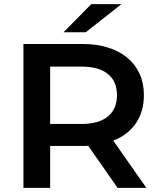

<svg xmlns="http://www.w3.org/2000/svg" viewBox="-20 -914 771 934"><path d="M552 0 409 -205Q404 -204 397 -204H224V0H94V-700H382Q451 -700 506 -682.5Q561 -665 599.5 -633Q638 -601 659 -555Q680 -509 680 -451Q680 -372 641.5 -315Q603 -258 531 -230L692 0ZM376 -590H224V-311H376Q461 -311 505 -347.5Q549 -384 549 -451Q549 -518 505 -554Q461 -590 376 -590ZM424 -894H571L397 -757H289Z"/></svg>

Font: CMG Sans SemiBold
Style: Regular
Weight: 600
Designer: Julieta Ulanovsky
Foundry: Julieta Ulanovsky
Version: Version 7.200